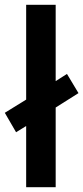

<svg xmlns="http://www.w3.org/2000/svg" viewBox="-31 -780 347 800"><path d="M78 0H201V-332L296 -392L248 -472L201 -442V-760H78V-365L-11 -310L36 -229L78 -255Z"/></svg>

Font: Noto Sans New Tai Lue Semibold
Style: Regular
Weight: 600
Designer: Monotype Design Team
Foundry: Monotype Imaging Inc.
Version: Version 2.004